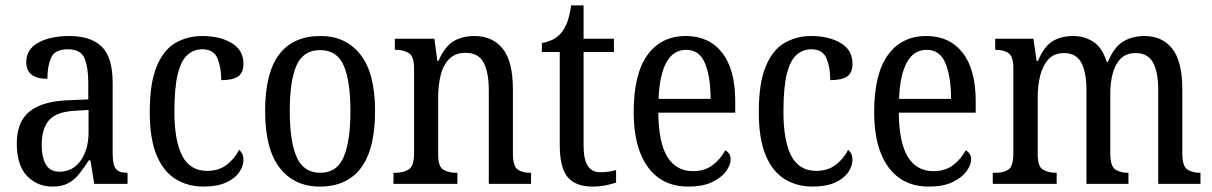

<svg xmlns="http://www.w3.org/2000/svg" viewBox="-20 -679 4476 709"><path d="M173 10Q118 10 80 -29Q42 -68 42 -150Q42 -230 90 -268Q138 -306 236 -309L306 -312V-373Q306 -429 292.5 -463Q279 -497 230 -497Q183 -497 169 -466.5Q155 -436 155 -388Q77 -388 77 -450Q77 -497 121.5 -521.5Q166 -546 236 -546Q315 -546 355.5 -507Q396 -468 396 -372V-113Q396 -71 407.5 -56Q419 -41 448 -41H451V0H328L314 -87H308Q290 -59 272.5 -37Q255 -15 232 -2.5Q209 10 173 10ZM199 -45Q249 -45 278 -86Q307 -127 307 -191V-273L256 -270Q187 -266 160.5 -234.5Q134 -203 134 -144Q134 -98 149.5 -71.5Q165 -45 199 -45Z M731 10Q673 10 628 -18Q583 -46 558 -106.5Q533 -167 533 -265Q533 -372 558.5 -433.5Q584 -495 628 -520.5Q672 -546 727 -546Q792 -546 835.5 -520Q879 -494 879 -444Q879 -410 859 -396.5Q839 -383 797 -383Q797 -430 783 -463.5Q769 -497 727 -497Q696 -497 672.5 -476.5Q649 -456 636.5 -406Q624 -356 624 -266Q624 -159 653 -103.5Q682 -48 745 -48Q789 -48 818.5 -71.5Q848 -95 863 -126Q870 -120 874.5 -111Q879 -102 879 -88Q879 -67 864 -44Q849 -21 816 -5.5Q783 10 731 10Z M1161 10Q1067 10 1013 -59Q959 -128 959 -269Q959 -409 1010.5 -477.5Q1062 -546 1164 -546Q1257 -546 1311 -477.5Q1365 -409 1365 -269Q1365 -128 1313 -59Q1261 10 1161 10ZM1163 -41Q1224 -41 1249 -99Q1274 -157 1274 -269Q1274 -381 1249 -437.5Q1224 -494 1162 -494Q1100 -494 1075 -437.5Q1050 -381 1050 -269Q1050 -157 1075.5 -99Q1101 -41 1163 -41Z M1433 0V-41H1441Q1470 -41 1489.5 -53.5Q1509 -66 1509 -113V-427Q1509 -471 1489.5 -483Q1470 -495 1443 -495H1438V-536H1584L1595 -454H1599Q1622 -507 1654.5 -526.5Q1687 -546 1732 -546Q1799 -546 1836.5 -499Q1874 -452 1874 -349V-113Q1874 -66 1891 -53.5Q1908 -41 1937 -41H1941V0H1785V-346Q1785 -411 1766 -447.5Q1747 -484 1699 -484Q1661 -484 1638.5 -461Q1616 -438 1607 -400.5Q1598 -363 1598 -321V-108Q1598 -64 1617 -52.5Q1636 -41 1664 -41H1669V0Z M2168 10Q2106 10 2076.5 -24.5Q2047 -59 2047 -145V-487H1981V-520Q2003 -524 2020.5 -532.5Q2038 -541 2052 -557Q2065 -573 2074 -595.5Q2083 -618 2089 -659H2135V-536H2247V-487H2135V-143Q2135 -90 2150.5 -66.5Q2166 -43 2196 -43Q2213 -43 2227 -45Q2241 -47 2255 -51V-5Q2242 0 2219 5Q2196 10 2168 10Z M2522 10Q2425 10 2372.5 -62Q2320 -134 2320 -264Q2320 -405 2370.5 -475.5Q2421 -546 2513 -546Q2598 -546 2646.5 -484.5Q2695 -423 2695 -305V-263H2411Q2412 -152 2444.5 -99.5Q2477 -47 2539 -47Q2583 -47 2612.5 -70Q2642 -93 2658 -124Q2666 -120 2672 -112Q2678 -104 2678 -90Q2678 -70 2661 -46.5Q2644 -23 2609.5 -6.5Q2575 10 2522 10ZM2604 -314Q2604 -395 2583.5 -445Q2563 -495 2514 -495Q2466 -495 2440.5 -448Q2415 -401 2412 -314Z M2980 10Q2922 10 2877 -18Q2832 -46 2807 -106.5Q2782 -167 2782 -265Q2782 -372 2807.5 -433.5Q2833 -495 2877 -520.5Q2921 -546 2976 -546Q3041 -546 3084.5 -520Q3128 -494 3128 -444Q3128 -410 3108 -396.5Q3088 -383 3046 -383Q3046 -430 3032 -463.5Q3018 -497 2976 -497Q2945 -497 2921.5 -476.5Q2898 -456 2885.5 -406Q2873 -356 2873 -266Q2873 -159 2902 -103.5Q2931 -48 2994 -48Q3038 -48 3067.5 -71.5Q3097 -95 3112 -126Q3119 -120 3123.5 -111Q3128 -102 3128 -88Q3128 -67 3113 -44Q3098 -21 3065 -5.5Q3032 10 2980 10Z M3410 10Q3313 10 3260.5 -62Q3208 -134 3208 -264Q3208 -405 3258.5 -475.5Q3309 -546 3401 -546Q3486 -546 3534.5 -484.5Q3583 -423 3583 -305V-263H3299Q3300 -152 3332.5 -99.5Q3365 -47 3427 -47Q3471 -47 3500.5 -70Q3530 -93 3546 -124Q3554 -120 3560 -112Q3566 -104 3566 -90Q3566 -70 3549 -46.5Q3532 -23 3497.5 -6.5Q3463 10 3410 10ZM3492 -314Q3492 -395 3471.5 -445Q3451 -495 3402 -495Q3354 -495 3328.5 -448Q3303 -401 3300 -314Z M3646 0V-41H3659Q3687 -41 3704.5 -53.5Q3722 -66 3722 -113V-426Q3722 -471 3704 -483Q3686 -495 3657 -495H3655V-536H3796L3808 -454H3813Q3835 -507 3866.5 -526.5Q3898 -546 3943 -546Q3984 -546 4017 -525Q4050 -504 4067 -450H4071Q4094 -506 4128 -526Q4162 -546 4206 -546Q4272 -546 4309 -499Q4346 -452 4346 -349V-113Q4346 -66 4364 -53.5Q4382 -41 4411 -41H4413V0H4257V-346Q4257 -412 4238 -447.5Q4219 -483 4174 -483Q4139 -483 4118.5 -462.5Q4098 -442 4089 -408Q4080 -374 4080 -334V-113Q4080 -66 4098 -53.5Q4116 -41 4144 -41H4147V0H3992V-346Q3992 -412 3973 -447.5Q3954 -483 3909 -483Q3873 -483 3852 -460.5Q3831 -438 3821.5 -401Q3812 -364 3812 -321V-108Q3812 -64 3831.5 -52.5Q3851 -41 3880 -41H3882V0Z"/></svg>

Font: Noto Serif Armenian Condensed
Style: Regular
Weight: 400
Width: 3
Designer: Monotype Design Team
Foundry: Monotype Imaging Inc.
Version: Version 2.008; ttfautohint (v1.8.4.7-5d5b)